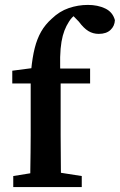

<svg xmlns="http://www.w3.org/2000/svg" viewBox="-20 -762 488 782"><path d="M34 0V-45L139 -62H204L313 -45V0ZM103 0Q103 -35 103.5 -70.5Q104 -106 104.5 -141.5Q105 -177 105 -212V-422H30V-474L145 -489L105 -464L107 -477Q112 -529 121.5 -566.5Q131 -604 147.5 -633Q164 -662 191 -686Q222 -716 260 -729Q298 -742 338 -742Q378 -742 408.5 -727.5Q439 -713 448 -680Q447 -656 430 -640Q413 -624 382 -624Q359 -624 340 -635.5Q321 -647 301 -674L265 -711L270 -717H313L317 -713Q300 -709 286.5 -701Q273 -693 261 -674Q250 -657 242.5 -637.5Q235 -618 230.5 -592Q226 -566 225 -529.5Q224 -493 227 -442V-212Q227 -177 227.5 -141.5Q228 -106 228 -70.5Q228 -35 229 0ZM168 -422V-483H347V-422Z"/></svg>

Font: Source Serif 4 18pt SemiBold
Style: Regular
Weight: 600
Designer: Frank Grießhammer
Foundry: Adobe Systems Incorporated
Version: Version 4.004;hotconv 1.0.116;makeotfexe 2.5.65601